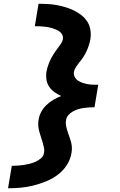

<svg xmlns="http://www.w3.org/2000/svg" viewBox="-20 -853 640 1026"><path d="M23 153 43 33Q59 33 75 32Q91 31 107 28.5Q123 26 139 22Q155 18 170.5 11Q186 4 199.5 -7.5Q213 -19 215 -36Q218 -51 214.5 -66Q211 -81 207 -95Q203 -109 198 -123Q193 -137 189.5 -151.5Q186 -166 184.5 -181Q183 -196 186 -211Q189 -234 200 -254.5Q211 -275 228 -291.5Q245 -308 265.5 -320Q286 -332 307 -340Q289 -348 272 -360Q255 -372 243.5 -388.5Q232 -405 228.5 -426Q225 -447 228 -469Q230 -481 233.5 -492.5Q237 -504 241.5 -515.5Q246 -527 251.5 -538Q257 -549 263.5 -559.5Q270 -570 277.5 -580.5Q285 -591 292.5 -601Q300 -611 307 -621.5Q314 -632 316 -644Q318 -656 313 -666.5Q308 -677 299.5 -683.5Q291 -690 280.5 -694.5Q270 -699 259 -702.5Q248 -706 236.5 -708Q225 -710 213.5 -711Q202 -712 190 -712.5Q178 -713 166 -713L186 -833Q211 -833 236 -831.5Q261 -830 285 -825.5Q309 -821 332 -814Q355 -807 376 -796.5Q397 -786 415.5 -771.5Q434 -757 446.5 -737.5Q459 -718 463 -693.5Q467 -669 463 -644Q457 -611 442.5 -579.5Q428 -548 405 -521L404 -520Q395 -508 386.5 -495.5Q378 -483 375 -469Q373 -454 379.5 -441.5Q386 -429 397 -422Q408 -415 421 -410.5Q434 -406 448 -403.5Q462 -401 476.5 -400.5Q491 -400 505 -400L500 -370L485 -280Q471 -280 456.5 -279Q442 -278 427.5 -276Q413 -274 398 -269.5Q383 -265 369.5 -257.5Q356 -250 345.5 -238Q335 -226 333 -211Q330 -196 333 -181Q336 -166 340.5 -152Q345 -138 350 -124.5Q355 -111 359 -96.5Q363 -82 364 -66.5Q365 -51 362 -36Q357 -2 337 29Q317 60 288 81.5Q259 103 225.5 116.5Q192 130 158 138.5Q124 147 90.5 150Q57 153 23 153Z"/></svg>

Font: Iosevka Slab Heavy Extended
Style: Italic
Weight: 900
Width: 7
Italic angle: -9°
Monospace: yes
Designer: Belleve Invis
Foundry: Belleve Invis
Version: Version 11.1.0; ttfautohint (v1.8.3)